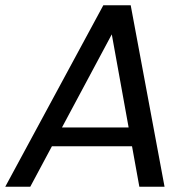

<svg xmlns="http://www.w3.org/2000/svg" viewBox="-38 -713 732 733"><path d="M356.4 -692.8 -18 0H77.5L421.1 -642.3H377.8L494 0H590.2L461 -692.8ZM109.3 -154.7H513.3L501.7 -226.4H145.5Z"/></svg>

Font: Poppins Devanagari Thin
Style: Italic
Weight: 100
Italic angle: -10°
Designer: Ninad Kale (Devanagari), Jonny Pinhorn (Latin)
Foundry: Indian Type Foundry
Version: 4.005